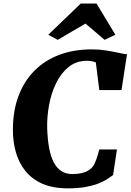

<svg xmlns="http://www.w3.org/2000/svg" viewBox="-20 -1022 714 1050"><path d="M351 8Q268.5 8 211.2 -17.5Q154 -43 118.5 -87.5Q83 -132 66.8 -189.5Q50.5 -247 50.5 -311Q50.5 -415.5 81.2 -497.2Q112 -579 169 -636Q226 -693 305.5 -722.5Q385 -752 482.5 -752Q523 -752 560 -746Q597 -740 626.8 -733.5Q656.5 -727 674.5 -725L644.5 -529.5H523L504 -681Q497 -683.5 489.5 -685.5Q482 -687.5 473.8 -688.5Q465.5 -689.5 456 -689.5Q397 -689.5 355 -655.5Q313 -621.5 286.5 -566.5Q260 -511.5 248.2 -446.8Q236.5 -382 238 -321Q240 -259.5 248.8 -212.5Q257.5 -165.5 274 -134Q290.5 -102.5 316 -86.2Q341.5 -70 377 -70Q388 -70 406.2 -71.8Q424.5 -73.5 445.2 -81Q466 -88.5 484 -106.5Q490.5 -114 496 -125Q501.5 -136 506.2 -149Q511 -162 515.2 -176.2Q519.5 -190.5 523 -204.5H619.5L598.5 -65Q584.5 -54 564.2 -41.2Q544 -28.5 514.8 -17.2Q485.5 -6 445.2 1Q405 8 351 8ZM244 -832 421.5 -1002.5H508L611 -832L552 -804Q526 -826 500 -848.5Q474 -871 447.5 -893Q409.5 -871 371.5 -848.5Q333.5 -826 295.5 -804Z"/></svg>

Font: Merriweather Light 18pt Black
Style: Italic
Weight: 900
Italic angle: -7.8°
Version: Version 2.101